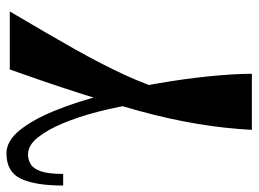

<svg xmlns="http://www.w3.org/2000/svg" viewBox="-120 -410 780 579"><g transform="rotate(-90 269.5 -120.0)"><path d="M262 120Q265 80 261.5 25Q258 -30 248 -91.5Q238 -153 223 -212Q208 -271 188 -319Q168 -367 144.5 -396Q121 -425 94 -425Q78 -425 64.5 -417Q51 -409 43 -386.5Q35 -364 35 -319H0Q0 -403 20.5 -446.5Q41 -490 97 -490Q134 -490 166 -451Q198 -412 225 -346Q252 -280 272.5 -200Q293 -120 307.5 -36.5Q322 47 329.5 122Q337 197 337 250H262ZM350 -480H525Q461 -372 413 -287Q365 -202 333 -132Q301 -62 283.5 -1Q266 60 262 120V250H168Q176 89 224.5 -88Q273 -265 350 -480Z"/></g></svg>

Font: Brygada 1918
Style: Bold
Weight: 700
Designer: Mateusz Machalski | Borys Kosmynka | Przemek Hoffer
Foundry: NIEPODLEGLA 2018
Version: Version 3.006